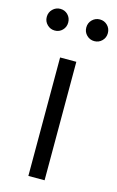

<svg xmlns="http://www.w3.org/2000/svg" viewBox="-117 -754 487 800"><g transform="rotate(15 126.0 -353.5)"><path d="M91.5 0V-511H161.5V0ZM211 -613.5Q192 -613.5 178.2 -627Q164.5 -640.5 164.5 -660Q164.5 -680 178.2 -693.5Q192 -707 211 -707Q230.5 -707 244 -693.5Q257.5 -680 257.5 -660Q257.5 -640.5 244 -627Q230.5 -613.5 211 -613.5ZM40.5 -613.5Q21.5 -613.5 7.8 -627Q-6 -640.5 -6 -660Q-6 -680 7.8 -693.5Q21.5 -707 40.5 -707Q60 -707 73.2 -693.5Q86.5 -680 86.5 -660Q86.5 -640.5 73.2 -627Q60 -613.5 40.5 -613.5Z"/></g></svg>

Font: Overpass Light
Style: Regular
Weight: 300
Designer: Delve Withrington, Dave Bailey, Thomas Jockin
Foundry: Delve Fonts LLC
Version: Version 4.000; ttfautohint (v1.8.3)